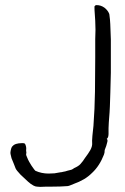

<svg xmlns="http://www.w3.org/2000/svg" viewBox="-20 -721 490 750"><path d="M118 -54Q142 -43 170 -43Q182 -43 193 -44Q215 -48 216 -48Q220 -48 227 -50Q235 -51 243 -54Q252 -56 259 -58Q266 -61 269 -64Q287 -72 294 -80Q304 -91 312 -104Q325 -121 333 -135Q341 -150 340 -162Q339 -167 341 -191Q343 -207 345 -229Q350 -295 351 -363Q352 -430 352 -497Q352 -558 352 -568Q354 -605 352 -640Q348 -695 349 -696L354 -701H358Q374 -701 388 -691Q402 -680 407 -666Q408 -662 409.5 -645Q411 -628 411.5 -607Q412 -586 413 -567Q413 -549 413 -542Q413 -532 413 -503Q413 -474 413 -437Q412 -400 411 -359Q409 -291 408 -282Q404 -233 404 -220Q405 -192 402 -185Q399 -179 397 -179Q400 -176 400 -172Q400 -168 398 -162Q396 -156 395 -151Q390 -139 389 -135Q389 -124 386 -117Q369 -73 340 -46Q325 -31 308 -21Q289 -10 269 -3Q249 6 243 6Q216 8 190 8Q150 8 137 9Q131 9 124 8Q119 8 111 4Q101 -1 90 -11Q65 -34 60 -39Q44 -56 41 -63Q38 -70 34 -81Q30 -92 25 -103Q22 -115 21 -120Q20 -125 22 -134Q24 -144 27 -148Q32 -154 38 -157Q42 -159 53 -161Q62 -162 67 -162Q75 -162 77 -160Q80 -157 82 -147Q83 -142 82 -133Q82 -129 83 -125Q83 -125 82 -117Q82 -115 86 -106Q89 -98 94 -89Q100 -79 103 -74Q116 -55 118 -54Z"/></svg>

Font: ToneOZ-Tsuipita-TC
Style: Tsuipita-TC
Weight: 400
Designer: :Jeffrey Xuan (Chih-Lin Hsuan)  :
Foundry: jeffreyx@gmail.com, cjkFonts.io
Version: Version 0.24071